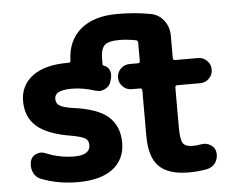

<svg xmlns="http://www.w3.org/2000/svg" viewBox="-53 -829 1105 883"><g transform="rotate(-5 500.0 -387.5)"><path d="M784.2 -9.8Q690.4 -9.8 647 -52.7Q603.5 -95.7 603.5 -193.4V-404.3Q603.5 -414.1 593.8 -414.1H555.7Q531.2 -414.1 514.2 -431.2Q497.1 -448.2 497.1 -472.2Q497.1 -496.1 514.2 -513.2Q531.2 -530.3 555.7 -530.3H593.8Q603.5 -530.3 603.5 -540V-625Q603.5 -634.8 593.8 -636.7Q550.8 -644.5 518.6 -644.5Q466.8 -644.5 449.2 -627Q431.6 -609.4 431.6 -561.5V-540Q431.6 -535.2 436.5 -533.2Q453.1 -528.3 461.9 -511.7Q466.8 -501 466.8 -490.2Q466.8 -483.4 465.8 -477.5L460.9 -459Q455.1 -436.5 433.6 -425.8Q420.9 -418.9 408.2 -418.9Q398.4 -418.9 388.7 -421.9Q332 -440.4 280.3 -440.4Q239.3 -440.4 218.8 -429.7Q201.2 -419.9 201.2 -400.4Q201.2 -379.9 215.8 -370.1Q232.4 -358.4 278.3 -351.6Q391.6 -336.9 440.4 -293.9Q490.2 -249 490.2 -172.9Q490.2 -95.7 432.6 -51.8Q375 -9.8 272.5 -9.8Q182.6 -9.8 105.5 -39.1Q80.1 -47.9 69.3 -72.3Q62.5 -87.9 62.5 -103.5Q62.5 -113.3 64.5 -124Q70.3 -146.5 91.8 -155.3Q102.5 -160.2 113.3 -160.2Q124 -160.2 134.8 -155.3Q199.2 -128.9 265.6 -128.9Q338.9 -128.9 338.9 -175.8Q338.9 -195.3 325.2 -205.1Q310.5 -215.8 262.7 -224.6Q152.3 -242.2 102.5 -285.2Q52.7 -328.1 52.7 -402.3Q52.7 -475.6 110.4 -518.6Q167 -560.5 272.5 -560.5Q273.4 -560.5 276.4 -560.5Q285.2 -559.6 286.1 -569.3Q288.1 -659.2 346.7 -710.9Q408.2 -764.6 518.6 -764.6Q600.6 -764.6 672.9 -751Q710 -744.1 732.9 -713.9Q755.9 -683.6 755.9 -644.5V-540Q755.9 -530.3 765.6 -530.3H871.1Q895.5 -530.3 912.6 -513.2Q929.7 -496.1 929.7 -472.2Q929.7 -448.2 912.6 -431.2Q895.5 -414.1 871.1 -414.1H765.6Q755.9 -414.1 755.9 -404.3V-216.8Q755.9 -164.1 767.6 -146.5Q779.3 -129.9 811.5 -129.9Q831.1 -129.9 851.6 -133.8Q857.4 -134.8 863.3 -134.8Q879.9 -134.8 894.5 -126Q914.1 -114.3 918 -91.8Q918.9 -85.9 918.9 -81.1Q918.9 -61.5 908.2 -43.9Q893.6 -22.5 868.2 -17.6Q827.1 -9.8 784.2 -9.8Z"/></g></svg>

Font: Rounded-X Mgen+ 1m bold
Style: Bold
Weight: 700
Designer: [Source Han Sans]
Ryoko NISHIZUKA  (kana & ideographs); Paul D. Hunt (Latin, Greek & Cyrillic); Wenlong ZHANG  (bopomofo
Version: Version 1.059.20150602